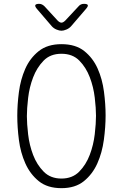

<svg xmlns="http://www.w3.org/2000/svg" viewBox="-20 -970 640 1000"><path d="M300 -40Q357 -40 392.5 -76Q428 -112 447.5 -163.5Q467 -215 473.5 -271Q480 -327 480 -367Q480 -406 473.5 -461.5Q467 -517 447.5 -568Q428 -619 393 -654.5Q358 -690 300 -690Q242 -690 207 -654Q172 -618 152.5 -567Q133 -516 126.5 -460Q120 -404 120 -365Q120 -326 126.5 -270Q133 -214 152.5 -163Q172 -112 207.5 -76Q243 -40 300 -40ZM300 10Q227 10 182 -26.5Q137 -63 112 -119Q87 -175 78.5 -241Q70 -307 70 -367Q70 -425 78.5 -490.5Q87 -556 111.5 -611.5Q136 -667 181.5 -703.5Q227 -740 300 -740Q374 -740 419 -704Q464 -668 488.5 -613Q513 -558 521.5 -492.5Q530 -427 530 -369Q530 -309 521 -242Q512 -175 487 -119Q462 -63 417 -26.5Q372 10 300 10ZM184 -950Q192 -950 199 -946.5Q206 -943 212 -937L280 -863Q291 -852 300 -852Q309 -852 320 -863L390 -938Q395 -944 402 -947Q409 -950 417 -950Q434 -950 437 -944Q440 -938 429 -925L350 -833Q340 -822 325.5 -816Q311 -810 300 -810Q289 -810 274.5 -816Q260 -822 250 -833L172 -924Q161 -937 164 -943.5Q167 -950 184 -950Z"/></svg>

Font: Maple Mono Thin
Style: Regular
Weight: 250
Monospace: yes
Designer: subframe7536
Version: Version 7.000